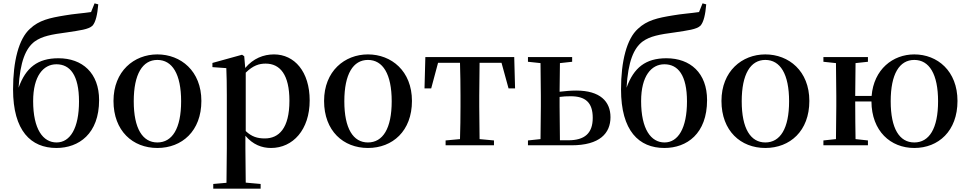

<svg xmlns="http://www.w3.org/2000/svg" viewBox="-20 -868 5782 1147"><path d="M318 -17C237 -17 178 -96 178 -264C178 -414 239 -484 317 -484C398 -484 452 -420 452 -262C452 -102 399 -17 318 -17ZM317 16C451 16 572 -69 572 -270C572 -432 472 -520 329 -520C205 -520 134 -464 91 -344C100 -501 134 -580 187 -620C232 -652 285 -662 383 -675C454 -686 510 -692 533 -715C552 -737 562 -782 567 -842L545 -848L524 -796C478 -789 418 -785 368 -776C276 -761 213 -747 159 -696C92 -636 58 -502 58 -334C58 -86 165 16 317 16Z M920 16C1067 16 1183 -85 1183 -265C1183 -444 1060 -543 920 -543C781 -543 658 -443 658 -265C658 -86 773 16 920 16ZM920 -17C832 -17 779 -100 779 -263C779 -426 832 -510 920 -510C1009 -510 1062 -426 1062 -263C1062 -100 1009 -17 920 -17Z M1599 16C1730 16 1830 -93 1830 -268C1830 -440 1739 -543 1617 -543C1554 -543 1493 -519 1445 -462L1439 -532L1426 -541L1249 -492V-467L1332 -461C1334 -412 1335 -366 1335 -299V19L1333 224L1254 231V259H1537V231L1448 223L1446 19V-57C1491 -4 1544 16 1599 16ZM1448 -434C1492 -477 1528 -488 1567 -488C1653 -488 1709 -422 1709 -266C1709 -100 1645 -41 1562 -41C1518 -41 1484 -51 1448 -85Z M2178 16C2325 16 2441 -85 2441 -265C2441 -444 2318 -543 2178 -543C2039 -543 1916 -443 1916 -265C1916 -86 2031 16 2178 16ZM2178 -17C2090 -17 2037 -100 2037 -263C2037 -426 2090 -510 2178 -510C2267 -510 2320 -426 2320 -263C2320 -100 2267 -17 2178 -17Z M2727 0H2931V-29L2845 -37L2843 -232V-296L2845 -493H2976L3018 -340H3057L3052 -527H2521L2516 -340H2556L2597 -493H2728C2730 -437 2731 -351 2731 -296V-232C2731 -177 2730 -94 2728 -37L2642 -29V0Z M3134 0H3394C3563 0 3627 -72 3627 -168C3627 -262 3565 -327 3422 -327C3390 -327 3357 -324 3323 -320L3325 -491L3398 -499V-527H3134V-499L3209 -491L3211 -296V-232L3209 -37L3134 -29ZM3323 -289C3344 -292 3366 -293 3389 -293C3477 -293 3521 -256 3521 -164C3521 -71 3472 -30 3375 -30H3325C3324 -87 3323 -175 3323 -232Z M3950 -17C3869 -17 3810 -96 3810 -264C3810 -414 3871 -484 3949 -484C4030 -484 4084 -420 4084 -262C4084 -102 4031 -17 3950 -17ZM3949 16C4083 16 4204 -69 4204 -270C4204 -432 4104 -520 3961 -520C3837 -520 3766 -464 3723 -344C3732 -501 3766 -580 3819 -620C3864 -652 3917 -662 4015 -675C4086 -686 4142 -692 4165 -715C4184 -737 4194 -782 4199 -842L4177 -848L4156 -796C4110 -789 4050 -785 4000 -776C3908 -761 3845 -747 3791 -696C3724 -636 3690 -502 3690 -334C3690 -86 3797 16 3949 16Z M4552 16C4699 16 4815 -85 4815 -265C4815 -444 4692 -543 4552 -543C4413 -543 4290 -443 4290 -265C4290 -86 4405 16 4552 16ZM4552 -17C4464 -17 4411 -100 4411 -263C4411 -426 4464 -510 4552 -510C4641 -510 4694 -426 4694 -263C4694 -100 4641 -17 4552 -17Z M5442 -17C5353 -17 5301 -100 5301 -263C5301 -426 5353 -510 5442 -510C5531 -510 5584 -426 5584 -263C5584 -100 5531 -17 5442 -17ZM5442 16C5586 16 5700 -85 5700 -265C5700 -444 5580 -543 5442 -543C5314 -543 5200 -454 5187 -295H5089L5091 -491L5165 -499V-527H4899V-499L4974 -491C4975 -435 4976 -351 4976 -296V-232C4976 -177 4975 -93 4974 -37L4899 -29V0H5165V-29L5091 -37C5090 -93 5089 -181 5089 -262H5186C5187 -85 5300 16 5442 16Z"/></svg>

Font: Noto Serif JP SemiBold
Style: Regular
Weight: 600
Designer: Ryoko NISHIZUKA 西塚涼子 (kana & ideographs); Frank Grießhammer (Latin, Greek & Cyrillic); Wenlong ZHANG 张文龙 (bopomofo); San
Foundry: Adobe
Version: Version 2.001;hotconv 1.1.0;makeotfexe 2.6.0